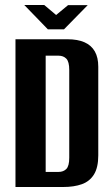

<svg xmlns="http://www.w3.org/2000/svg" viewBox="-20 -748 448 768"><path d="M41.9 0V-591H249.4Q290.8 -591 318.2 -578.8Q345.5 -566.6 359.3 -542.3Q373.1 -518.1 373.1 -481.1V-126.6Q373.1 -78 355.9 -50.2Q338.7 -22.4 307.4 -11.2Q276.2 0 232.7 0ZM162.7 -60.3H214Q233.7 -60.3 245.4 -72.2Q257 -84.1 257 -117V-468.2Q257 -501.1 245.4 -513.2Q233.7 -525.3 214 -525.3H162.7ZM171.4 -630.7 77.1 -728H157L204.5 -688L252.4 -727.6H331L236 -630.7Z"/></svg>

Font: Alumni Sans Thin
Style: Regular
Weight: 100
Designer: Robert E. Leuschke
Foundry: Robert E. Leuschke
Version: Version 1.018